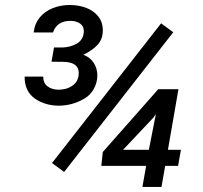

<svg xmlns="http://www.w3.org/2000/svg" viewBox="-20 -737 799 757"><path d="M183.1 -493.7 192.9 -549.8H227.5Q258.8 -551.3 282.5 -564.9Q306.2 -578.6 310.1 -606.4Q310.5 -608.9 310.5 -613.8Q310.5 -633.8 295.9 -644Q281.2 -654.3 258.3 -654.8Q204.1 -654.8 189 -608.9H112.8Q116.7 -644 137 -668.5Q157.2 -692.9 188.5 -705.1Q219.7 -717.3 255.4 -717.3Q289.1 -717.3 318.6 -706.5Q348.1 -695.8 366.7 -673.1Q385.3 -650.4 385.3 -617.2Q385.3 -582.5 364.7 -560.3Q344.2 -538.1 308.6 -521Q335.4 -511.2 349.6 -489Q363.8 -466.8 363.8 -439.5Q363.8 -412.1 350.1 -387Q336.4 -361.8 312 -347.7Q264.6 -320.3 210.9 -320.3Q184.6 -320.3 159.9 -327.9Q135.3 -335.4 115.7 -349.6Q76.7 -378.4 77.1 -435.1H150.4Q150.4 -409.7 167.2 -396.7Q184.1 -383.8 210.9 -383.3Q243.7 -383.3 267.1 -400.4Q290.5 -417.5 290.5 -449.7Q290.5 -492.2 229 -493.2ZM663.1 -609.9 232.9 -59.1 185.1 -94.2 615.2 -645ZM385.3 -137.7 604 -385.3H683.6L642.1 -146.5H693.4L682.1 -83H631.3L616.7 0H541.5L556.2 -83H379.4ZM465.3 -146.5H566.9L594.7 -287.6L585 -273.4Z"/></svg>

Font: Mardoto
Style: Italic
Weight: 400
Italic angle: -12°
Designer: Christian Robertson, Vahan Hovhannisyan
Foundry: Google
Version: Version 1.000